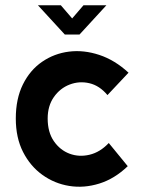

<svg xmlns="http://www.w3.org/2000/svg" viewBox="-20 -700 548 729"><path d="M465 -69Q415 -21 357 -3Q299 15 243 6Q187 -3 141 -36Q95 -69 67.5 -123Q40 -177 40 -250Q40 -325 67 -379.5Q94 -434 140 -465.5Q186 -497 242 -504Q298 -511 357 -491.5Q416 -472 468 -424L388 -339Q358 -375 319.5 -384Q281 -393 244.5 -379Q208 -365 184.5 -331.5Q161 -298 161 -250Q161 -198 184.5 -164Q208 -130 244 -116.5Q280 -103 320 -112.5Q360 -122 393 -157ZM226 -569 124 -680H211L254 -630L297 -680H384L282 -569Z"/></svg>

Font: Kulim Park
Style: Bold
Weight: 700
Designer: Noponies / Dale Sattler
Foundry: Noponies
Version: Version 1.000; ttfautohint (v1.8.3)